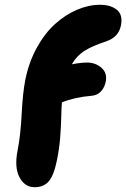

<svg xmlns="http://www.w3.org/2000/svg" viewBox="-20 -780 532 810"><path d="M126 9.8Q84.5 9.8 62.3 -32Q40 -73.7 54.2 -145Q66.9 -210 71.5 -300.3Q76.2 -390.6 86.9 -443.8Q101.6 -517.1 135 -578.1Q168.5 -639.2 211.7 -678.2Q254.9 -717.3 304.2 -738.5Q353.5 -759.8 401.9 -759.8Q447.3 -759.8 473.1 -738.5Q499 -717.3 490.2 -672.9Q481 -624 429.2 -606Q366.7 -585.4 334.5 -564.2Q302.2 -543 283.2 -508.8Q320.8 -516.1 348.1 -516.1Q382.8 -516.1 408.2 -493.9Q433.6 -471.7 425.8 -434.1Q420.9 -410.6 405.8 -394.3Q390.6 -377.9 367.2 -376Q295.4 -370.1 241.2 -348.1Q239.3 -327.6 238.3 -284.2Q237.3 -240.7 233.6 -196.5Q230 -152.3 220.2 -104Q207 -39.1 185.3 -14.6Q163.6 9.8 126 9.8Z"/></svg>

Font: Shantell Sans Normal
Style: Italic
Weight: 800
Italic angle: -11.31°
Designer: Stephen Nixon, Anya Danilova, Shantell Martin
Foundry: Arrow Type
Version: Version 1.006;[559af2be0]